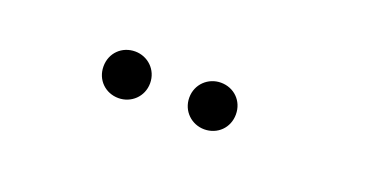

<svg xmlns="http://www.w3.org/2000/svg" viewBox="-21 -1019 750 387"><g transform="rotate(20 353.5 -825.0)"><path d="M411 -775C439 -775 461 -796 461 -825C461 -854 439 -875 411 -875C384 -875 361 -854 361 -825C361 -796 384 -775 411 -775ZM227 -775C254 -775 277 -796 277 -825C277 -854 254 -875 227 -875C199 -875 177 -854 177 -825C177 -796 199 -775 227 -775Z"/></g></svg>

Font: Montserrat-Alt1 Med
Style: Regular
Weight: 500
Designer: Differentunic
Foundry: Differentunic
Version: Version 7.222